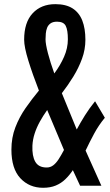

<svg xmlns="http://www.w3.org/2000/svg" viewBox="-20 -890 527 920"><path d="M186.5 9.8Q120.1 9.8 77.4 -36.1Q34.7 -82 34.7 -172.9Q34.7 -230.5 53.5 -279.5Q72.3 -328.6 102.5 -372.1Q132.8 -415.5 166.5 -456.1Q136.2 -533.7 116 -599.1Q95.7 -664.6 95.7 -699.7Q95.7 -782.7 136.5 -826.4Q177.2 -870.1 245.1 -870.1Q295.9 -870.1 327.6 -849.9Q359.4 -829.6 374.3 -791.5Q389.2 -753.4 389.2 -699.2Q389.2 -652.8 373 -608.6Q356.9 -564.5 331.3 -522.9Q305.7 -481.4 276.4 -443.4L347.7 -269.5Q365.2 -302.2 386.7 -336.7Q408.2 -371.1 435.5 -404.8L482.4 -325.7Q453.1 -290.5 431.2 -249.8Q409.2 -209 390.1 -168.5L465.8 0H363.8L329.1 -74.7Q312.5 -49.8 292.7 -30.8Q272.9 -11.7 247.1 -1Q221.2 9.8 186.5 9.8ZM203.6 -87.4Q221.2 -87.4 234.9 -97.7Q248.5 -107.9 260.7 -126.7Q272.9 -145.5 286.6 -171.4L206.1 -362.8Q186.5 -335.4 170.9 -307.1Q155.3 -278.8 146 -250Q136.7 -221.2 135.3 -191.9Q133.3 -142.1 149.2 -114.7Q165 -87.4 203.6 -87.4ZM240.2 -538.1Q268.6 -576.2 286.9 -617.7Q305.2 -659.2 305.2 -701.7Q305.2 -746.1 294.9 -766.1Q284.7 -786.1 253.4 -786.1Q233.9 -786.1 222.4 -778.1Q210.9 -770 205.8 -757.1Q200.7 -744.1 199.5 -729.5Q198.2 -714.8 198.2 -701.2Q198.2 -679.2 209.7 -635Q221.2 -590.8 240.2 -538.1Z"/></svg>

Font: Antonio SemiBold
Style: Regular
Weight: 600
Designer: Vernon Adams
Foundry: Vernon Adams
Version: Version 1.002